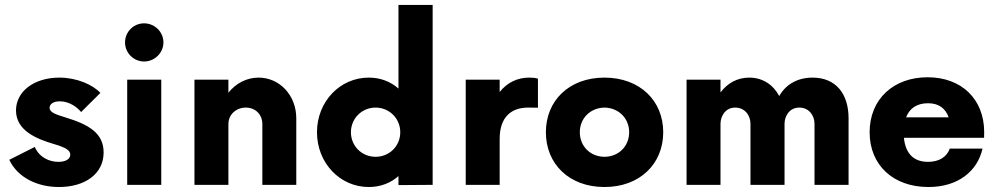

<svg xmlns="http://www.w3.org/2000/svg" viewBox="-20 -750 4042 779"><path d="M219.2 8.8C324.7 8.8 400.4 -44.4 400.4 -131.3C400.4 -209.5 341.3 -244.6 244.6 -273.9C208 -285.2 181.2 -293.5 181.2 -312.5C181.2 -326.7 194.8 -338.9 223.1 -338.9C263.7 -338.9 295.4 -312.5 309.1 -295.4L387.2 -373C356.9 -406.2 291.5 -435.1 221.2 -435.1C117.2 -435.1 44.9 -378.4 44.9 -301.8C44.9 -217.8 133.8 -185.1 197.3 -166C245.6 -151.9 265.1 -140.6 265.1 -122.6C265.1 -102.5 242.7 -93.3 217.3 -93.3C182.1 -93.3 140.6 -109.4 121.1 -153.8L17.6 -101.6C52.2 -28.8 132.3 8.8 219.2 8.8Z M564.5 -500.5C607.4 -500.5 643.1 -535.6 643.1 -577.6C643.1 -621.1 607.4 -655.3 564.5 -655.3C522 -655.3 487.3 -621.1 487.3 -577.6C487.3 -535.6 522 -500.5 564.5 -500.5ZM496.1 0H634.3V-426.8H496.1Z M1029.3 -435.1C980 -435.1 937 -411.6 906.7 -374V-426.8H769V0H906.7V-246.6C906.7 -285.2 938 -313.5 977.5 -313.5C1016.6 -313.5 1044.4 -285.2 1044.4 -246.6V0H1182.1V-270C1182.1 -364.7 1113.3 -435.1 1029.3 -435.1Z M1596.7 -730V-390.6C1565.4 -418.5 1524.4 -435.1 1476.1 -435.1C1359.4 -435.1 1266.1 -337.9 1266.1 -213.4C1266.1 -88.9 1359.4 8.8 1476.1 8.8C1524.4 8.8 1565.4 -7.8 1596.7 -35.6V1L1735.4 0V-730ZM1503.9 -113.8C1448.2 -113.8 1403.8 -157.2 1403.8 -213.4C1403.8 -269.5 1448.2 -313.5 1503.9 -313.5C1559.6 -313.5 1604 -269.5 1604 -213.4C1604 -157.2 1559.6 -113.8 1503.9 -113.8Z M1869.6 0H2007.3V-186.5C2007.3 -276.4 2055.7 -313.5 2122.6 -313.5C2135.7 -313.5 2149.9 -313.5 2162.6 -313V-430.7C2152.8 -434.1 2140.1 -435.1 2127 -435.1C2080.6 -435.1 2038.1 -416 2007.3 -376.5V-426.8H1869.6Z M2432.6 8.8C2576.2 8.8 2670.9 -85.4 2670.9 -213.4C2670.9 -341.3 2576.2 -435.1 2432.6 -435.1C2288.6 -435.1 2194.8 -341.3 2194.8 -213.4C2194.8 -85.4 2288.6 8.8 2432.6 8.8ZM2432.6 -113.8C2375 -114.3 2332.5 -156.7 2332.5 -213.4C2332.5 -270 2375 -312.5 2432.6 -313.5C2490.2 -312.5 2532.7 -270 2532.7 -213.4C2532.7 -156.7 2490.2 -114.3 2432.6 -113.8Z M2765.6 0H2903.3V-247.6C2903.3 -277.3 2921.9 -313.5 2962.9 -313.5C3001 -313.5 3024.9 -283.2 3024.9 -247.6V0H3163.1V-247.6C3163.1 -277.3 3181.6 -313.5 3223.1 -313.5C3260.7 -313.5 3284.7 -283.2 3284.7 -247.6V0H3422.9V-270C3422.9 -369.6 3371.1 -435.1 3276.9 -435.1C3215.8 -435.1 3168.5 -407.7 3141.6 -360.4C3117.7 -405.3 3075.2 -435.1 3020 -435.1C2970.7 -435.1 2931.2 -412.1 2903.3 -375V-426.8H2765.6Z M3973.1 -214.8C3972.7 -348.1 3880.9 -436.5 3743.7 -436.5C3605 -436.5 3508.3 -347.7 3508.3 -213.4C3508.3 -80.6 3603.5 8.8 3747.1 8.8C3866.2 8.8 3945.8 -54.7 3966.3 -147H3833.5C3821.8 -113.8 3791 -93.3 3745.1 -93.3C3684.1 -93.3 3653.3 -130.4 3647.5 -190.9H3972.7ZM3745.1 -331.1C3789.6 -331.1 3815.9 -310.1 3829.1 -273.9H3656.2C3669.9 -309.1 3698.2 -331.1 3745.1 -331.1Z"/></svg>

Font: Now ExtraBold
Style: Regular
Weight: 800
Designer: Alfredo Marco Pradil
Foundry: Alfredo Marco Pradil
Version: Version 1.200;hotconv 1.0.109;makeotfexe 2.5.65596